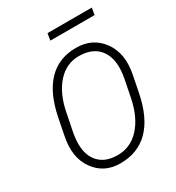

<svg xmlns="http://www.w3.org/2000/svg" viewBox="-208 -1009 1055 1148"><g transform="rotate(-30 319.5 -435.5)"><path d="M590.3 -294.9Q559.6 -143.6 483.4 -66.7Q407.2 10.3 285.6 10.3Q173.3 10.3 111.3 -76.7Q49.3 -163.6 77.1 -299.3L100.1 -415.5Q130.4 -566.4 205.3 -643.8Q280.3 -721.2 399.4 -721.2Q513.7 -721.2 577.1 -633.8Q640.6 -546.4 613.3 -411.1ZM557.6 -412.1Q582 -535.2 536.1 -602.5Q490.2 -669.9 389.2 -669.9Q302.2 -669.9 241.2 -601.8Q180.2 -533.7 157.2 -416.5L133.8 -299.3Q108.4 -175.3 152.8 -107.9Q197.3 -40.5 295.9 -40.5Q385.7 -40.5 448 -108.6Q510.3 -176.8 534.2 -294.9ZM594.2 -835H288.6L296.4 -882.3H602.1Z"/></g></svg>

Font: Franko
Style: Light Italic
Weight: 300
Designer: Google
Version: Version 1.200310; 2013